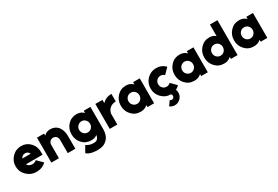

<svg xmlns="http://www.w3.org/2000/svg" viewBox="78 -1910 4822 3335"><g transform="rotate(-30 2488.5 -243.0)"><path d="M531 -195V-250Q531 -363 460 -436Q387 -512 283 -512Q175 -512 100 -436Q24 -359 24 -250Q24 -142 104 -65Q183 12 292 12Q412 12 488 -65L381 -172Q349 -140 292 -140Q257 -140 229 -159Q219 -165 211.5 -174.5Q204 -184 198 -195ZM280 -369Q311 -369 332 -352Q351 -338 361 -313H194Q204 -336 223 -351Q247 -369 280 -369Z M1076 0V-258Q1076 -314 1061.5 -360Q1047 -406 1020 -442Q963 -512 866 -512Q797 -512 753 -474Q749 -470 744.5 -466.5Q740 -463 737 -458V-500H595V0H747V-265Q747 -308 772 -334Q797 -360 836 -360Q873 -360 899 -334Q924 -308 924 -265V0Z M1392 -511Q1285 -511 1214 -435Q1143 -358 1143 -249Q1143 -139 1214 -63Q1285 13 1392 13Q1458 13 1504 -19Q1505 -20 1507 -21.5Q1509 -23 1511 -25Q1510 -22 1510 -20Q1510 -18 1510 -15Q1508 0 1502 14Q1496 28 1488 40Q1462 74 1408 74Q1361 74 1327.5 64Q1294 54 1257 30L1186 153Q1205 169 1232 183Q1259 197 1302.5 205.5Q1346 214 1415 214Q1530 214 1598 142Q1667 70 1666 -57V-499H1533V-453Q1529 -458 1524.5 -461.5Q1520 -465 1516 -469Q1465 -511 1392 -511ZM1407 -361Q1453 -361 1483 -328Q1499 -312 1507 -292Q1515 -272 1515 -249Q1515 -225 1507 -205.5Q1499 -186 1483 -169Q1453 -137 1407 -137Q1360 -137 1329 -169Q1297 -202 1297 -249Q1297 -296 1329 -328Q1360 -361 1407 -361Z M1766 -500V0H1918V-217Q1932 -288 1980 -324Q2027 -360 2095 -360V-512Q2026 -512 1973 -485Q1945 -469 1922 -448Q1918 -444 1914.5 -440Q1911 -436 1908 -433V-500Z M2523 -500V-454Q2521 -457 2518 -460Q2515 -463 2512 -465Q2460 -512 2382 -512Q2275 -512 2205 -436Q2133 -360 2133 -250Q2133 -140 2205 -64Q2275 12 2382 12Q2460 12 2511 -30Q2514 -33 2517 -36Q2520 -39 2523 -42V0H2656V-500ZM2397 -362Q2443 -362 2474 -330Q2489 -313 2497 -293.5Q2505 -274 2505 -250Q2505 -227 2497 -207Q2489 -187 2474 -171Q2443 -138 2397 -138Q2350 -138 2319 -171Q2287 -203 2287 -250Q2287 -297 2319 -330Q2350 -362 2397 -362Z M3056 -74 2965 0Q2982 4 2993 18Q3005 32 3005 50Q3005 71 2990 86Q2975 101 2953 101Q2934 101 2918 87Q2918 87 2902.5 109.5Q2887 132 2855 177Q2898 211 2953 211Q3019 211 3067 163Q3114 116 3114 50Q3114 -25 3056 -74ZM2989 -512Q2881 -512 2805 -436Q2730 -359 2730 -250Q2730 -141 2805 -65Q2881 12 2989 12Q3097 12 3172 -65L3066 -172Q3034 -140 2989 -140Q2944 -140 2913 -172Q2882 -204 2882 -250Q2882 -296 2913 -328Q2944 -360 2989 -360Q3034 -360 3066 -328L3172 -435Q3097 -512 2989 -512Z M3600 -500V-454Q3598 -457 3595 -460Q3592 -463 3589 -465Q3537 -512 3459 -512Q3352 -512 3282 -436Q3210 -360 3210 -250Q3210 -140 3282 -64Q3352 12 3459 12Q3537 12 3588 -30Q3591 -33 3594 -36Q3597 -39 3600 -42V0H3733V-500ZM3474 -362Q3520 -362 3551 -330Q3566 -313 3574 -293.5Q3582 -274 3582 -250Q3582 -227 3574 -207Q3566 -187 3551 -171Q3520 -138 3474 -138Q3427 -138 3396 -171Q3364 -203 3364 -250Q3364 -297 3396 -330Q3427 -362 3474 -362Z M4071 -362Q4024 -362 3993 -330Q3961 -297 3961 -250Q3961 -203 3993 -171Q4024 -138 4071 -138Q4117 -138 4148 -171Q4163 -187 4171 -207Q4179 -227 4179 -250Q4179 -274 4171 -293.5Q4163 -313 4148 -330Q4117 -362 4071 -362ZM4056 -512Q4113 -512 4155 -485Q4162 -481 4167.5 -477Q4173 -473 4179 -469V-700H4330V0H4197V-42Q4192 -37 4187 -32.5Q4182 -28 4176 -25Q4128 12 4056 12Q3949 12 3879 -64Q3807 -140 3807 -250Q3807 -360 3879 -436Q3949 -512 4056 -512Z M4794 -500V-454Q4792 -457 4789 -460Q4786 -463 4783 -465Q4731 -512 4653 -512Q4546 -512 4476 -436Q4404 -360 4404 -250Q4404 -140 4476 -64Q4546 12 4653 12Q4731 12 4782 -30Q4785 -33 4788 -36Q4791 -39 4794 -42V0H4927V-500ZM4668 -362Q4714 -362 4745 -330Q4760 -313 4768 -293.5Q4776 -274 4776 -250Q4776 -227 4768 -207Q4760 -187 4745 -171Q4714 -138 4668 -138Q4621 -138 4590 -171Q4558 -203 4558 -250Q4558 -297 4590 -330Q4621 -362 4668 -362Z"/></g></svg>

Font: Unageo
Style: ExtraBold
Weight: 800
Designer: Richard Sepsi
Foundry: Richard Sepsi
Version: Version 2.000